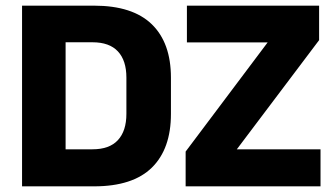

<svg xmlns="http://www.w3.org/2000/svg" viewBox="-20 -659 1184 679"><path d="M167.5 0V-131H307Q367 -131 397 -163.5Q427 -196 427 -256.5V-384.5Q427 -445 397 -477.2Q367 -509.5 307 -509.5H167V-639H312.5Q449 -639 516.8 -573.2Q584.5 -507.5 584.5 -384.5V-256Q584.5 -132.5 517 -66.2Q449.5 0 312.5 0ZM58 0V-639H212V0ZM1113.5 -131V0H636.5V-123L926.5 -509H641V-639H1108.5V-517L817.5 -131Z"/></svg>

Font: Anek Latin Medium
Style: Bold
Weight: 700
Version: Version 1.003